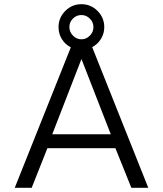

<svg xmlns="http://www.w3.org/2000/svg" viewBox="-20 -888 771 908"><path d="M416 -665 681.2 0H601.1L525.9 -187H204.1L129.9 0H49.8L314.9 -664.1Q288.1 -677.7 272.5 -703.1Q256.8 -728.5 256.8 -759.8Q256.8 -804.2 288.6 -836.2Q320.3 -868.2 365.2 -868.2Q409.7 -868.2 441.4 -836.2Q473.1 -804.2 473.1 -759.8Q473.1 -729.5 457.5 -704.1Q441.9 -678.7 416 -665ZM365.2 -816.9Q341.3 -816.9 324.7 -800Q308.1 -783.2 308.1 -759.8Q308.1 -736.8 325.2 -719.5Q342.3 -702.1 365.2 -702.1Q388.2 -702.1 405 -719.5Q421.9 -736.8 421.9 -759.8Q421.9 -782.7 405 -799.8Q388.2 -816.9 365.2 -816.9ZM227.1 -252.9H503.9L365.2 -608.9Z"/></svg>

Font: Prompt Light
Style: Regular
Weight: 300
Designer: Katatrad Team
Foundry: CadsonDemak
Version: Version 1.000;PS 001.000;hotconv 1.0.88;makeotf.lib2.5.64775